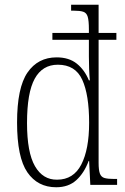

<svg xmlns="http://www.w3.org/2000/svg" viewBox="-20 -780 529 810"><path d="M217 10Q139 10 95.5 -53Q52 -116 52 -263Q52 -410 96 -474Q140 -538 219 -538Q271 -538 304 -511.5Q337 -485 355 -441H359Q357 -461 356 -489.5Q355 -518 355 -542V-612H201V-641H355V-656Q355 -693 350 -709.5Q345 -726 331 -730.5Q317 -735 291 -735H280V-760H396V-641H471V-612H396V-93Q396 -62 401.5 -47.5Q407 -33 421 -29Q435 -25 462 -25H474V0H361L356 -101H354Q335 -50 302 -20Q269 10 217 10ZM221 -22Q290 -22 323 -86Q356 -150 356 -262Q356 -380 327 -443.5Q298 -507 224 -507Q159 -507 126.5 -448Q94 -389 94 -261Q94 -137 127.5 -79Q161 -21 221 -22Z"/></svg>

Font: Noto Serif Ethiopic Condensed ExtraLight
Style: Regular
Weight: 200
Width: 3
Designer: Monotype Design Team
Foundry: Monotype Imaging Inc.
Version: Version 2.102; ttfautohint (v1.8.4.7-5d5b)